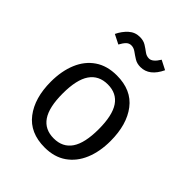

<svg xmlns="http://www.w3.org/2000/svg" viewBox="-222 -919 1059 1059"><g transform="rotate(45 307.5 -389.5)"><path d="M308.7 -551.3Q423.1 -551.3 481.5 -474.9Q540 -398.5 540 -270.3Q540 -187.7 513.3 -124.1Q486.7 -60.5 434.9 -24.4Q383.1 11.8 307.7 11.8Q193.3 11.8 134.4 -65.1Q75.4 -142.1 75.4 -269.2Q75.4 -352.3 102.1 -416.2Q128.7 -480 180.8 -515.6Q232.8 -551.3 308.7 -551.3ZM308.7 -481Q239 -481 203.3 -429.2Q167.7 -377.4 167.7 -269.2Q167.7 -162.1 202.8 -110.5Q237.9 -59 307.7 -59Q377.4 -59 412.6 -110.8Q447.7 -162.6 447.7 -270.3Q447.7 -377.9 412.8 -429.5Q377.9 -481 308.7 -481ZM367.7 -675.4Q340.5 -675.4 320.8 -687.7Q301 -700 283.8 -712.6Q266.7 -725.1 248.2 -725.1Q230.8 -725.1 218.5 -712.8Q206.2 -700.5 193.8 -677.4L139 -705.1Q156.4 -741.5 183.8 -766.4Q211.3 -791.3 248.7 -791.3Q276.9 -791.3 296.4 -779Q315.9 -766.7 332.1 -754.4Q348.2 -742.1 367.7 -742.1Q394.9 -742.1 422.1 -787.2L476.4 -759.5Q436.9 -675.4 367.7 -675.4Z"/></g></svg>

Font: FiraCode Nerd Font
Style: Regular
Weight: 400
Designer: Carrois Corporate, Edenspiekermann AG, Nikita Prokopov
Foundry: Carrois Corporate, Edenspiekermann AG, Nikita Prokopov
Version: Version 6.002;Nerd Fonts 2.1.0